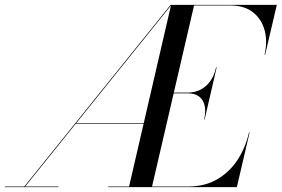

<svg xmlns="http://www.w3.org/2000/svg" viewBox="-45 -770 1159 790"><path d="M53 0 657 -750H660.5L56.5 0ZM-25 0V-2.5H195.5V0ZM265.5 -260.5V-263H554.5V-260.5ZM400 0V-2.5H728.5Q797 -2.5 847.8 -31.8Q898.5 -61 931.8 -111.2Q965 -161.5 979.5 -225H982L929.5 0ZM485.5 0 659 -750H754L580 0ZM795 -278.5Q802.5 -312 796.8 -336.2Q791 -360.5 773.8 -373.2Q756.5 -386 728 -386H657V-389H728Q756.5 -389 780 -401Q803.5 -413 820.2 -436.2Q837 -459.5 844 -493H846.5L797 -278.5ZM1043.5 -545Q1056 -598.5 1044 -644.5Q1032 -690.5 996.5 -719Q961 -747.5 902.5 -747.5H678.5V-750H1094L1046 -545Z"/></svg>

Font: Bodoni Moda 72pt
Style: Italic
Weight: 400
Italic angle: -13°
Designer: Owen Earl
Foundry: indestructible type
Version: Version 2.005